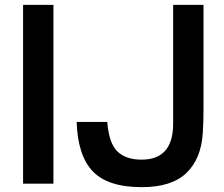

<svg xmlns="http://www.w3.org/2000/svg" viewBox="-20 -750 914 784"><path d="M198.2 -730V0H74.2V-730ZM293 -252H418Q424.8 -165.5 459.2 -131.8Q493.7 -98.1 558.1 -98.1Q687 -98.1 687 -245.1V-730H811V-308.1Q811 -250 808.1 -208Q801.8 -102.1 741.5 -43.9Q681.2 14.2 559.1 14.2Q420.4 14.2 358.9 -50.3Q297.4 -114.7 293 -252Z"/></svg>

Font: Nacelle SemiBold
Style: Regular
Weight: 600
Designer: Sora Sagano
Foundry: Sora Sagano
Version: Version 1.000;FEAKit 1.0